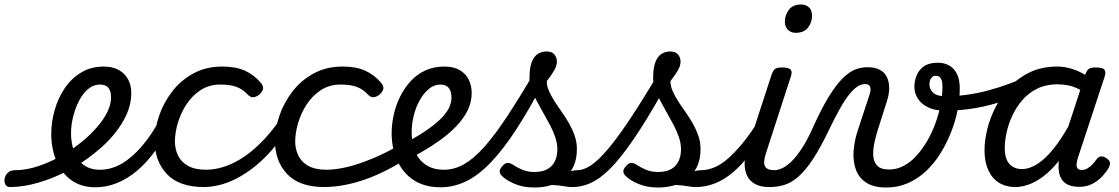

<svg xmlns="http://www.w3.org/2000/svg" viewBox="-181 -815 4979 854"><path d="M-137 17Q-151 17 -157 5.5Q-163 -6 -160.5 -20.5Q-158 -35 -146.5 -46.5Q-135 -58 -114 -58Q-64 -58 -9 -76.5Q46 -95 99.5 -126.5Q153 -158 197 -196Q227 -222 254 -253.5Q281 -285 297 -318Q313 -351 313 -382Q313 -410 301 -424.5Q289 -439 262 -439Q248 -439 241.5 -451Q235 -463 236.5 -479Q238 -495 249 -507Q260 -519 281 -519Q320 -519 347.5 -503.5Q375 -488 389 -461.5Q403 -435 403 -401Q403 -353 382.5 -307Q362 -261 327 -218.5Q292 -176 247 -140Q191 -93 124 -57.5Q57 -22 -10.5 -2.5Q-78 17 -137 17Z M243 18Q203 18 171.5 5.5Q140 -7 116.5 -30Q93 -53 77.5 -83Q62 -113 54.5 -148Q47 -183 47 -219Q47 -272 62 -325Q77 -378 106.5 -422Q136 -466 180 -492.5Q224 -519 281 -519Q292 -519 294.5 -507Q297 -495 293.5 -479Q290 -463 282 -451Q274 -439 264 -439Q235 -439 211.5 -419.5Q188 -400 171 -367.5Q154 -335 144.5 -297Q135 -259 135 -223Q135 -192 142 -162.5Q149 -133 164 -110Q179 -87 203.5 -73.5Q228 -60 263 -60Q314 -60 361 -87.5Q408 -115 452 -167Q496 -219 535 -292Q540 -300 552.5 -299Q565 -298 575.5 -289.5Q586 -281 580 -266Q548 -198 510 -145Q472 -92 428.5 -55.5Q385 -19 338.5 -0.5Q292 18 243 18Z M727 17Q616 17 561.5 -40.5Q507 -98 507 -189Q507 -242 526.5 -299.5Q546 -357 584 -407Q622 -457 678.5 -488Q735 -519 808 -519Q867 -519 907.5 -501Q948 -483 978 -448Q993 -430 988.5 -417.5Q984 -405 972 -394Q959 -384 946 -382.5Q933 -381 919 -396Q900 -417 872 -428Q844 -439 799 -439Q749 -439 711 -414Q673 -389 647.5 -349.5Q622 -310 609.5 -266.5Q597 -223 597 -185Q597 -153 610.5 -124Q624 -95 655 -77.5Q686 -60 737 -60Q751 -60 756.5 -48.5Q762 -37 760 -21.5Q758 -6 749.5 5.5Q741 17 727 17Z M721 17Q712 17 708 5.5Q704 -6 705.5 -21.5Q707 -37 714 -48.5Q721 -60 732 -60Q793 -60 852.5 -88Q912 -116 967 -168Q1022 -220 1068 -289Q1074 -297 1086 -292Q1098 -287 1106.5 -277.5Q1115 -268 1109 -259Q1057 -173 994 -111.5Q931 -50 862 -16.5Q793 17 721 17Z M1262 17Q1151 17 1096.5 -40.5Q1042 -98 1042 -189Q1042 -242 1061.5 -299.5Q1081 -357 1119 -407Q1157 -457 1213.5 -488Q1270 -519 1343 -519Q1402 -519 1442.5 -501Q1483 -483 1513 -448Q1528 -430 1523.5 -417.5Q1519 -405 1507 -394Q1494 -384 1481 -382.5Q1468 -381 1454 -396Q1435 -417 1407 -428Q1379 -439 1334 -439Q1284 -439 1246 -414Q1208 -389 1182.5 -349.5Q1157 -310 1144.5 -266.5Q1132 -223 1132 -185Q1132 -153 1145.5 -124Q1159 -95 1190 -77.5Q1221 -60 1272 -60Q1286 -60 1291.5 -48.5Q1297 -37 1295 -21.5Q1293 -6 1284.5 5.5Q1276 17 1262 17Z M1257 17Q1242 17 1235.5 5.5Q1229 -6 1230.5 -21.5Q1232 -37 1241.5 -48.5Q1251 -60 1269 -60Q1313 -60 1364.5 -72.5Q1416 -85 1475 -109.5Q1534 -134 1597 -170Q1607 -177 1617 -170.5Q1627 -164 1632.5 -152Q1638 -140 1636.5 -126.5Q1635 -113 1623 -106Q1558 -65 1495.5 -37.5Q1433 -10 1373 3.5Q1313 17 1257 17Z M1584 -157Q1619 -177 1661 -201Q1703 -225 1741 -253.5Q1779 -282 1803 -314Q1827 -346 1827 -381Q1827 -409 1815 -424Q1803 -439 1776 -439Q1762 -439 1755.5 -451Q1749 -463 1750.5 -479Q1752 -495 1763 -507Q1774 -519 1795 -519Q1837 -519 1864 -503Q1891 -487 1904 -460.5Q1917 -434 1917 -401Q1917 -359 1898 -322Q1879 -285 1847 -252Q1815 -219 1775 -190.5Q1735 -162 1693 -138Q1651 -114 1613 -94Z M1778 18Q1732 18 1697 5Q1662 -8 1636.5 -31Q1611 -54 1594 -84.5Q1577 -115 1569 -150Q1561 -185 1561 -222Q1561 -263 1570.5 -305.5Q1580 -348 1599 -386Q1618 -424 1646 -454.5Q1674 -485 1711.5 -502Q1749 -519 1796 -519Q1805 -519 1807.5 -507Q1810 -495 1806 -479Q1802 -463 1794.5 -451Q1787 -439 1778 -439Q1750 -439 1726.5 -419.5Q1703 -400 1685.5 -368.5Q1668 -337 1659 -299.5Q1650 -262 1650 -226Q1650 -195 1657.5 -165Q1665 -135 1682 -111.5Q1699 -88 1726.5 -74Q1754 -60 1793 -60Q1840 -60 1883 -84.5Q1926 -109 1972.5 -161Q2019 -213 2073.5 -295.5Q2128 -378 2197 -495Q2204 -508 2218.5 -505Q2233 -502 2243 -491.5Q2253 -481 2246 -468Q2178 -336 2118 -243.5Q2058 -151 2002.5 -93Q1947 -35 1892 -8.5Q1837 18 1778 18Z M2365 17Q2346 17 2325 13Q2304 9 2278 8Q2252 7 2218 13L2250 -17Q2279 -29 2305 -38.5Q2331 -48 2353 -53Q2375 -58 2388 -58Q2397 -58 2399.5 -46.5Q2402 -35 2398.5 -20.5Q2395 -6 2386 5.5Q2377 17 2365 17ZM2196 19Q2146 19 2108.5 3Q2071 -13 2052 -32Q2042 -42 2041.5 -52.5Q2041 -63 2055 -78Q2066 -90 2076.5 -90.5Q2087 -91 2101 -82Q2115 -72 2140 -61Q2165 -50 2195 -50Q2247 -50 2272.5 -77Q2298 -104 2298 -152Q2298 -177 2289 -204Q2280 -231 2265.5 -258.5Q2251 -286 2235.5 -313Q2220 -340 2205.5 -367.5Q2191 -395 2182.5 -420Q2174 -445 2174 -468Q2174 -527 2193 -556.5Q2212 -586 2251 -586Q2274 -586 2285 -572.5Q2296 -559 2296 -541Q2296 -523 2285 -503.5Q2274 -484 2251 -454Q2251 -433 2260.5 -411Q2270 -389 2285 -365.5Q2300 -342 2317.5 -317.5Q2335 -293 2350 -266.5Q2365 -240 2375 -211.5Q2385 -183 2385 -152Q2385 -70 2332.5 -25.5Q2280 19 2196 19Z M2364 17Q2345 17 2339 5.5Q2333 -6 2337.5 -20.5Q2342 -35 2355 -46.5Q2368 -58 2387 -58Q2416 -58 2449 -80.5Q2482 -103 2524.5 -153.5Q2567 -204 2622.5 -287.5Q2678 -371 2751 -494Q2759 -507 2773.5 -505Q2788 -503 2797.5 -492.5Q2807 -482 2800 -468Q2726 -332 2666 -239Q2606 -146 2556 -89.5Q2506 -33 2460 -8Q2414 17 2364 17Z M2915 17Q2896 17 2875 13Q2854 9 2828 8Q2802 7 2768 13L2800 -17Q2829 -29 2855 -38.5Q2881 -48 2903 -53Q2925 -58 2938 -58Q2947 -58 2949.5 -46.5Q2952 -35 2948.5 -20.5Q2945 -6 2936 5.5Q2927 17 2915 17ZM2746 19Q2696 19 2658.5 3Q2621 -13 2602 -32Q2592 -42 2591.5 -52.5Q2591 -63 2605 -78Q2616 -90 2626.5 -90.5Q2637 -91 2651 -82Q2665 -72 2690 -61Q2715 -50 2745 -50Q2797 -50 2822.5 -77Q2848 -104 2848 -152Q2848 -177 2839 -204Q2830 -231 2815.5 -258.5Q2801 -286 2785.5 -313Q2770 -340 2755.5 -367.5Q2741 -395 2732.5 -420Q2724 -445 2724 -468Q2724 -527 2743 -556.5Q2762 -586 2801 -586Q2824 -586 2835 -572.5Q2846 -559 2846 -541Q2846 -523 2835 -503.5Q2824 -484 2801 -454Q2801 -433 2810.5 -411Q2820 -389 2835 -365.5Q2850 -342 2867.5 -317.5Q2885 -293 2900 -266.5Q2915 -240 2925 -211.5Q2935 -183 2935 -152Q2935 -70 2882.5 -25.5Q2830 19 2746 19Z M2914 17Q2900 17 2893.5 5.5Q2887 -6 2889.5 -20.5Q2892 -35 2904 -46.5Q2916 -58 2937 -58Q2967 -58 2997.5 -71Q3028 -84 3059 -111.5Q3090 -139 3123.5 -180Q3157 -221 3192 -277Q3201 -290 3213 -289Q3225 -288 3231.5 -278.5Q3238 -269 3232 -257Q3196 -187 3158 -135Q3120 -83 3080.5 -49.5Q3041 -16 2999.5 0.5Q2958 17 2914 17Z M3240 17Q3203 17 3178.5 4Q3154 -9 3142.5 -32.5Q3131 -56 3131 -86Q3131 -116 3143 -152L3251 -483Q3258 -503 3267.5 -509Q3277 -515 3296 -515Q3327 -515 3335.5 -505.5Q3344 -496 3337 -476L3229 -143Q3212 -95 3221 -76.5Q3230 -58 3263 -58Q3277 -58 3283 -46.5Q3289 -35 3286.5 -20.5Q3284 -6 3272.5 5.5Q3261 17 3240 17ZM3358 -669Q3338 -669 3324 -682Q3310 -695 3310 -720Q3310 -747 3327.5 -771Q3345 -795 3382 -795Q3403 -795 3417 -782.5Q3431 -770 3431 -744Q3431 -717 3413.5 -693Q3396 -669 3358 -669Z M3241 17Q3230 17 3227 5.5Q3224 -6 3228 -20.5Q3232 -35 3241.5 -46.5Q3251 -58 3263 -58Q3279 -58 3298.5 -67Q3318 -76 3339.5 -97Q3361 -118 3385 -154Q3409 -190 3434 -246Q3473 -333 3506 -386Q3539 -439 3568 -467.5Q3597 -496 3623.5 -506Q3650 -516 3676 -516Q3687 -516 3690 -504.5Q3693 -493 3691 -478.5Q3689 -464 3682.5 -452.5Q3676 -441 3666 -441Q3650 -441 3633.5 -430.5Q3617 -420 3598 -397Q3579 -374 3557 -335.5Q3535 -297 3508 -241Q3469 -159 3435.5 -108Q3402 -57 3370.5 -29.5Q3339 -2 3307.5 7.5Q3276 17 3241 17Z M3761 19Q3706 19 3673 -2Q3640 -23 3626.5 -59Q3613 -95 3615.5 -139.5Q3618 -184 3633 -231L3688 -398Q3694 -419 3689 -430Q3684 -441 3668 -441Q3653 -441 3645.5 -452.5Q3638 -464 3639 -478.5Q3640 -493 3649.5 -504.5Q3659 -516 3678 -516Q3711 -516 3732.5 -504.5Q3754 -493 3764 -472Q3774 -451 3774 -423.5Q3774 -396 3764 -365L3727 -249Q3717 -219 3709.5 -186Q3702 -153 3703 -125Q3704 -97 3720 -79Q3736 -61 3774 -61Q3808 -61 3839 -77.5Q3870 -94 3896 -123Q3922 -152 3943.5 -189Q3965 -226 3980 -267.5Q3995 -309 4003 -351Q4011 -393 4011 -430Q4011 -450 4006.5 -460.5Q4002 -471 3995.5 -474.5Q3989 -478 3981 -478Q3964 -478 3957 -492.5Q3950 -507 3958 -521.5Q3966 -536 3991 -536Q4019 -536 4040.5 -524Q4062 -512 4075 -487Q4088 -462 4088 -423Q4088 -377 4078.5 -327Q4069 -277 4049.5 -227.5Q4030 -178 4002.5 -133.5Q3975 -89 3938.5 -54.5Q3902 -20 3857.5 -0.5Q3813 19 3761 19Z M4020 -323Q3977 -323 3947 -337.5Q3917 -352 3901.5 -376.5Q3886 -401 3886 -429Q3886 -454 3896 -479Q3906 -504 3928.5 -520Q3951 -536 3991 -536Q4007 -536 4009 -521.5Q4011 -507 4003.5 -492.5Q3996 -478 3981 -478Q3968 -478 3960.5 -467Q3953 -456 3953 -440Q3953 -417 3970.5 -402Q3988 -387 4022 -387Q4075 -387 4123.5 -394Q4172 -401 4217.5 -413.5Q4263 -426 4308 -442.5Q4353 -459 4397 -478Q4414 -485 4422 -472Q4430 -459 4428.5 -442Q4427 -425 4415 -419Q4351 -390 4289.5 -368.5Q4228 -347 4162 -335Q4096 -323 4020 -323Z M4336 17Q4293 17 4262 -2.5Q4231 -22 4214.5 -59Q4198 -96 4198 -146Q4198 -190 4210.5 -241Q4223 -292 4248.5 -341Q4274 -390 4312.5 -430.5Q4351 -471 4403 -495Q4455 -519 4521 -519Q4554 -519 4586 -509Q4618 -499 4646 -482L4647 -486Q4654 -504 4663.5 -509.5Q4673 -515 4691 -515Q4723 -515 4731 -505.5Q4739 -496 4733 -476L4614 -115Q4610 -102 4608 -89Q4606 -76 4611 -67.5Q4616 -59 4631 -59Q4644 -59 4656 -66Q4668 -73 4678.5 -84.5Q4689 -96 4697 -107Q4703 -116 4713.5 -119Q4724 -122 4739 -112Q4755 -102 4756 -91.5Q4757 -81 4751 -70Q4742 -53 4723.5 -32.5Q4705 -12 4679 2Q4653 16 4620 16Q4589 16 4570 7Q4551 -2 4541.5 -17Q4532 -32 4529 -51Q4526 -70 4528 -90Q4528 -93 4528 -95.5Q4528 -98 4529 -100Q4494 -56 4459 -30Q4424 -4 4392.5 6.5Q4361 17 4336 17ZM4288 -157Q4288 -126 4296.5 -105.5Q4305 -85 4322.5 -74Q4340 -63 4364 -63Q4398 -63 4433 -85.5Q4468 -108 4503 -151Q4538 -194 4571 -253L4624 -415Q4597 -430 4572 -435Q4547 -440 4522 -440Q4472 -440 4433 -421Q4394 -402 4366.5 -370Q4339 -338 4321.5 -300Q4304 -262 4296 -224.5Q4288 -187 4288 -157Z"/></svg>

Font: Playwrite MX
Style: Regular
Weight: 400
Designer: Veronika Burian, José Scaglione
Foundry: TypeTogether
Version: Version 1.002